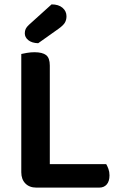

<svg xmlns="http://www.w3.org/2000/svg" viewBox="-20 -853 547 875"><path d="M146 2Q114 2 95.5 -17Q77 -36 77 -68V-607Q85 -609 102.5 -612Q120 -615 137 -615Q173 -615 190 -602Q207 -589 207 -554V-105H464Q469 -97 474 -83.5Q479 -70 479 -54Q479 -27 466.5 -12.5Q454 2 432 2ZM215 -833Q247 -833 265 -817.5Q283 -802 283 -779Q283 -762 275.5 -749.5Q268 -737 247 -722L154 -656Q125 -657 109 -670Q93 -683 93 -701Q93 -712 97 -721Q101 -730 112 -740Z"/></svg>

Font: Baloo Bhai 2 SemiBold
Style: Regular
Weight: 600
Designer: Supriya Tembe, Noopur Datye and Ek Type
Foundry: Ek Type
Version: Version 1.640;PS 1.000;hotconv 16.6.51;makeotf.lib2.5.65220;